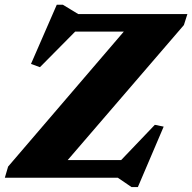

<svg xmlns="http://www.w3.org/2000/svg" viewBox="-29 -734 794 793"><path d="M745 -676 730.5 -630.5 221 -38.5 118.5 -73H471.5L610.5 -218.5L647 -211L540.5 38.5H514L457.5 0H-9L4.5 -46L511.5 -637.5L635.5 -603.5H281.5L136 -456.5L99 -470L205.5 -714.5H230.5L294 -676Z"/></svg>

Font: Newsreader 16pt 16pt ExtraBold
Style: Italic
Weight: 800
Italic angle: -17°
Version: Version 1.003